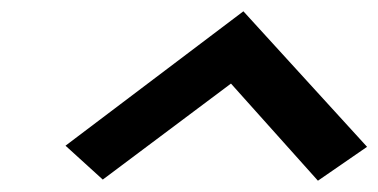

<svg xmlns="http://www.w3.org/2000/svg" viewBox="-20 -864 670 340"><path d="M543 -544 389 -716 162 -546 96 -606 411 -844 630 -604Z"/></svg>

Font: Victor Mono Thin
Style: Bold Italic
Weight: 700
Italic angle: -12°
Monospace: yes
Version: Version 1.561;gftools[0.9.30]